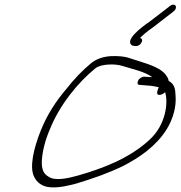

<svg xmlns="http://www.w3.org/2000/svg" viewBox="-20 -808 772 821"><path d="M154 -249C124 -174 105 -93 126 -52C138 -28 159 -9 198 -7C236 -5 271 -14 306 -23C375 -44 440 -66 506 -98C574 -133 646 -181 692 -254C724 -305 733 -357 731 -392C730 -424 728 -443 708 -458C705 -459 703 -461 701 -463C700 -470 697 -477 691 -485C672 -515 621 -532 576 -546L526 -562C507 -567 484 -569 455 -568C421 -566 393 -556 371 -539C334 -509 296 -469 264 -428C219 -375 182 -319 154 -249ZM192 -252C234 -359 314 -456 388 -516C413 -536 475 -535 500 -527C545 -513 599 -502 631 -478L598 -480C590 -482 575 -473 571 -464C566 -453 567 -445 578 -445L614 -442C633 -441 644 -438 659 -435C654 -424 650 -412 653 -406C658 -397 678 -405 686 -414C700 -370 690 -274 618 -209C533 -131 421 -88 312 -57C269 -45 214 -33 187 -53C164 -65 157 -90 159 -122C161 -157 172 -206 192 -252ZM546 -613C561 -610 573 -609 583 -623C592 -636 587 -643 579 -646C596 -663 610 -674 634 -691C651 -704 670 -719 691 -735L722 -759C744 -777 728 -800 705 -781L674 -757C655 -742 636 -728 619 -715C585 -692 509 -634 546 -613Z"/></svg>

Font: Stray Cat
Style: SuObl
Weight: 400
Version: Version 1.0